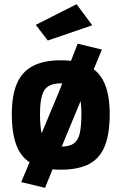

<svg xmlns="http://www.w3.org/2000/svg" viewBox="-20 -802 582 920"><path d="M274.2 -95.8 163.8 -107.6 352.1 -592.6 468.3 -564.5ZM196 98 81.8 70.6 280.4 -404.9 392.3 -389ZM209 -607.9 151.4 -682.8 346.9 -781.8 422.1 -680.9ZM270.9 11.1Q186.1 11.1 134.5 -16.7Q82.8 -44.6 59.7 -103.4Q36.6 -162.2 36.6 -254.9Q36.6 -344.7 61 -401.4Q85.3 -458.2 137.2 -485.6Q189.2 -513.1 270.9 -513.1Q353.5 -513.1 405.3 -485.6Q457.1 -458.2 481.4 -401.4Q505.7 -344.7 505.7 -254.9Q505.7 -162.2 482.6 -103.4Q459.6 -44.6 408.1 -16.7Q356.6 11.1 270.9 11.1ZM270.9 -99.4Q312.8 -99.4 334 -114.9Q355.2 -130.4 362.6 -164.9Q370 -199.4 370 -254.9Q370 -310.1 361.1 -342.3Q352.1 -374.6 330.9 -388.6Q309.7 -402.6 270.9 -402.6Q233 -402.6 211.3 -388.6Q189.6 -374.6 180.7 -342.2Q171.7 -309.7 171.7 -254.9Q171.7 -199.4 179.1 -164.9Q186.5 -130.4 207.9 -114.9Q229.3 -99.4 270.9 -99.4Z"/></svg>

Font: Cairo
Style: Regular
Weight: 400
Designer: Mohamed Gaber, Accademia di Belle Arti di Urbino
Foundry: Kief Type Foundry, Accademia di Belle Arti di Urbino
Version: Version 3.120